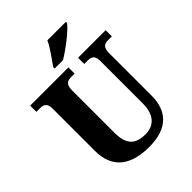

<svg xmlns="http://www.w3.org/2000/svg" viewBox="-257 -1073 1225 1225"><g transform="rotate(-45 355.5 -460.5)"><path d="M293 -784V-771H368C431 -808 531 -886 554 -921V-931H387C368 -886 320 -824 293 -784ZM366 10C538 10 608 -78 608 -212V-595C608 -651 633 -658 665 -658H696V-714H447V-658H477C509 -658 533 -651 533 -599V-214C533 -109 479 -64 406 -64C323 -64 273 -99 273 -210V-595C273 -651 299 -658 330 -658H360V-714H15V-658H46C77 -658 103 -651 103 -599V-218C103 -54 209 10 366 10Z"/></g></svg>

Font: Noto Serif Tamil SemiCondensed ExtraBold
Style: Italic
Weight: 800
Width: 4
Italic angle: -12°
Designer: Indian Type Foundry, Tom Grace, and the Monotype Design Team
Foundry: Monotype Imaging Inc.
Version: Version 2.003